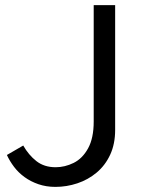

<svg xmlns="http://www.w3.org/2000/svg" viewBox="-20 -720 555 752"><path d="M197 12Q161 12 130.5 1.5Q100 -9 76 -26.5Q52 -44 35 -66.5Q18 -89 7 -113L71 -150Q92 -113 122.5 -89Q153 -65 198 -65Q234 -65 268.5 -82Q303 -99 325 -139Q347 -179 347 -244V-700H431V-211Q431 -156 411.5 -114Q392 -72 358.5 -44Q325 -16 283 -2Q241 12 197 12Z"/></svg>

Font: Figtree
Style: Regular
Weight: 400
Designer: Erik Kennedy
Foundry: Erik Kennedy
Version: Version 2.002